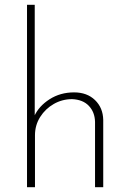

<svg xmlns="http://www.w3.org/2000/svg" viewBox="-20 -776 539 796"><path d="M92 0V-756H124V-279L122 -294Q141 -336 185.5 -364.5Q230 -393 287 -393Q341 -393 374 -361Q407 -329 408 -279V0H374V-271Q373 -311 348.5 -337Q324 -363 279 -365Q238 -365 203 -345Q168 -325 146.5 -291Q125 -257 125 -215V0Z"/></svg>

Font: Josefin Sans Thin ExtraLight
Style: Regular
Weight: 250
Version: Version 2.001